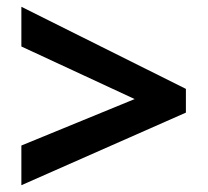

<svg xmlns="http://www.w3.org/2000/svg" viewBox="-20 -645 612 566"><path d="M43 -216 377 -353 43 -508V-625L528 -383V-313L43 -99Z"/></svg>

Font: Noto Sans
Style: Bold
Weight: 700
Designer: Monotype Design Team
Foundry: Monotype Imaging Inc.
Version: Version 2.000;GOOG;noto-source:20170915:90ef993387c0; ttfaut